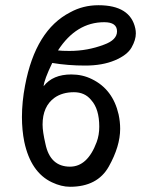

<svg xmlns="http://www.w3.org/2000/svg" viewBox="-20 -706 570 735"><path d="M248 -68Q315 -68 350 -162Q360 -189 360 -221Q360 -289 329 -323Q305 -353 263 -353Q219 -353 189 -332Q143 -299 143 -229Q143 -202 154 -155Q172 -68 248 -68ZM246 -511Q315 -511 378 -535Q428 -553 428 -586Q428 -621 379 -621Q272 -621 202 -513Q215 -511 246 -511ZM248 9Q215 9 179 -8Q98 -46 73 -163Q64 -208 64 -258Q64 -316 76 -379Q116 -591 249 -659Q298 -686 357 -686Q479 -686 498 -597Q500 -588 500 -578Q500 -553 483.5 -524Q467 -495 419.5 -475Q372 -455 306 -455Q240 -455 180 -465Q149 -401 147 -376Q182 -421 253 -421Q296 -421 332 -403Q412 -364 434 -268Q440 -240 440 -213Q440 -146 396.5 -68.5Q353 9 248 9Z"/></svg>

Font: LXGW WenKai Lite
Style: Bold
Weight: 700
Designer: LXGW / Fontworks Inc.
Foundry: LXGW / Fontworks Inc.
Version: Version 1.330;April 28, 2024